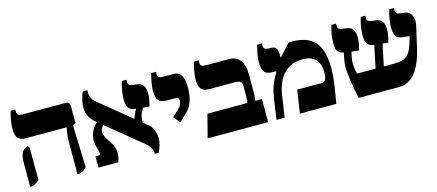

<svg xmlns="http://www.w3.org/2000/svg" viewBox="-49 -1118 3638 1600"><g transform="rotate(-15 1770.0 -318.5)"><path d="M468 7V-245Q468 -295 470.5 -322.5Q473 -350 476 -365Q479 -380 482 -391V-393H131Q84 -393 63 -416.5Q42 -440 42 -495Q42 -520 44.5 -541Q47 -562 52 -587Q57 -612 66 -647H107V-625Q107 -609 117.5 -600.5Q128 -592 151 -592H522Q543 -592 552.5 -581.5Q562 -571 562 -548V-407L537 -398L549 -31Q533 -15 521.5 -7.5Q510 0 489 7ZM60 7V-206Q60 -250 72 -277.5Q84 -305 103 -315L127 -328L140 -310L141 -30Q125 -16 113 -8.5Q101 -1 81 7Z M1135 10Q1135 -3 1131 -18.5Q1127 -34 1115.5 -51.5Q1104 -69 1079 -89L723 -381Q695 -404 676.5 -438Q658 -472 658 -515Q658 -540 665 -572.5Q672 -605 688 -647H728V-622Q728 -603 738 -581Q748 -559 770 -540L1148 -231Q1165 -218 1176 -198.5Q1187 -179 1193 -155.5Q1199 -132 1199 -106Q1199 -78 1191.5 -50.5Q1184 -23 1167 10ZM651 0V-97H673Q686 -97 691 -103Q696 -109 692 -123L675 -187Q664 -229 677 -274.5Q690 -320 721 -353L765 -400L801 -363L778 -330Q756 -299 756 -274.5Q756 -250 781 -212L808 -170Q828 -139 835.5 -99Q843 -59 823 0ZM1104 -260 1046 -309Q1046 -319 1053 -336.5Q1060 -354 1070.5 -374Q1081 -394 1092 -410L1126 -459L1178 -439L1135 -378Q1122 -359 1115 -340.5Q1108 -322 1106 -302.5Q1104 -283 1104 -260ZM1193 -381 1070 -394Q1030 -399 1015.5 -423Q1001 -447 1001 -495Q1001 -527 1007 -566Q1013 -605 1026 -647H1066V-622Q1066 -609 1075.5 -601Q1085 -593 1104 -591L1139 -587Q1177 -583 1194 -558.5Q1211 -534 1211 -490Q1211 -462 1206 -436Q1201 -410 1193 -381Z M1407 -188 1361 -244 1412 -292Q1435 -314 1443 -332Q1451 -350 1451 -366Q1451 -382 1439.5 -387.5Q1428 -393 1404 -393H1344Q1297 -393 1276 -416.5Q1255 -440 1255 -495Q1255 -520 1257.5 -541Q1260 -562 1265 -587Q1270 -612 1279 -647H1320V-625Q1320 -609 1330.5 -600.5Q1341 -592 1364 -592H1461Q1502 -592 1523 -557.5Q1544 -523 1544 -457Q1544 -427 1539.5 -389.5Q1535 -352 1518 -313.5Q1501 -275 1463 -240Z M1593 0 1644 -199H1989Q1991 -206 1992 -215.5Q1993 -225 1993.5 -239Q1994 -253 1994 -274V-346Q1994 -373 1980 -383Q1966 -393 1926 -393H1712Q1665 -393 1644 -416.5Q1623 -440 1623 -495Q1623 -520 1625.5 -541Q1628 -562 1633 -587Q1638 -612 1647 -647H1688V-625Q1688 -609 1698.5 -600.5Q1709 -592 1732 -592H1937Q1997 -592 2030 -549.5Q2063 -507 2063 -431V-287Q2063 -274 2062.5 -258.5Q2062 -243 2061 -227.5Q2060 -212 2058 -199H2115V0Z M2187 0 2213 -178Q2222 -237 2237 -279Q2252 -321 2266.5 -346Q2281 -371 2285 -378Q2287 -382 2288 -384.5Q2289 -387 2289 -388Q2289 -393 2278 -393H2258Q2209 -393 2189 -417Q2169 -441 2169 -502Q2169 -533 2174.5 -563.5Q2180 -594 2193 -647H2234V-625Q2234 -609 2244.5 -600.5Q2255 -592 2278 -592H2295Q2329 -592 2342 -573.5Q2355 -555 2355 -505V-494L2357 -493L2453 -598H2479Q2567 -598 2625 -567Q2683 -536 2711.5 -470Q2740 -404 2740 -299Q2740 -272 2738 -242.5Q2736 -213 2731.5 -178Q2727 -143 2720 -99.5Q2713 -56 2703 0H2389L2419 -199H2627Q2639 -199 2647.5 -202.5Q2656 -206 2661 -213Q2669 -224 2671.5 -242.5Q2674 -261 2674 -280Q2674 -324 2662.5 -353Q2651 -382 2631 -399.5Q2611 -417 2584 -424.5Q2557 -432 2525 -432Q2473 -432 2432.5 -414.5Q2392 -397 2362 -365Q2332 -333 2313 -288.5Q2294 -244 2286 -190L2257 0Z M2896 0Q2888 -36 2880.5 -76Q2873 -116 2867.5 -154.5Q2862 -193 2859 -225Q2856 -257 2856 -277Q2856 -295 2858.5 -314.5Q2861 -334 2865.5 -355Q2870 -376 2875 -395L2872 -396Q2845 -405 2831.5 -416Q2818 -427 2813.5 -445.5Q2809 -464 2809 -495Q2809 -527 2815 -566Q2821 -605 2834 -647H2874V-622Q2874 -609 2883.5 -601Q2893 -593 2912 -591L2947 -587Q2985 -583 3002 -558.5Q3019 -534 3019 -490Q3019 -462 3014 -436Q3009 -410 3001 -381L2938 -388Q2932 -366 2927 -339.5Q2922 -313 2922 -289Q2922 -275 2924 -258.5Q2926 -242 2929 -226.5Q2932 -211 2935 -199H3095L3136 -394H3131Q3091 -399 3076.5 -423Q3062 -447 3062 -495Q3062 -527 3068 -566Q3074 -605 3087 -647H3127V-622Q3127 -609 3136.5 -601Q3146 -593 3165 -591L3200 -587Q3238 -583 3255 -558.5Q3272 -534 3272 -490Q3272 -462 3267 -436Q3262 -410 3254 -381L3205 -386L3166 -199H3250Q3275 -199 3295 -201Q3315 -203 3331.5 -208.5Q3348 -214 3361.5 -224Q3375 -234 3386.5 -250Q3398 -266 3408 -290Q3418 -314 3427 -346L3439 -387L3377 -394Q3337 -399 3322.5 -423Q3308 -447 3308 -495Q3308 -527 3314 -566Q3320 -605 3333 -647H3373V-622Q3373 -609 3382.5 -601Q3392 -593 3411 -591L3446 -587Q3479 -584 3496 -564Q3513 -544 3517.5 -517Q3522 -490 3516 -464L3472 -272Q3461 -224 3447 -185.5Q3433 -147 3416 -116.5Q3399 -86 3380 -64Q3361 -42 3340 -28Q3319 -14 3296.5 -7Q3274 0 3251 0Z"/></g></svg>

Font: Noto Serif Hebrew Black
Style: Regular
Weight: 900
Version: Version 2.003